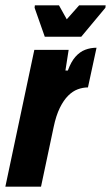

<svg xmlns="http://www.w3.org/2000/svg" viewBox="-39 -696 414 716"><path d="M-19 0 89 -510H217L205 -433H214Q226 -466 242.5 -484.5Q259 -503 279 -510.5Q299 -518 321 -518L289 -370Q270 -370 251 -363Q232 -356 215 -339Q198 -322 184 -293.5Q170 -265 161 -222L114 0ZM128 -559 90 -667 91 -676H181L210 -624L256 -676H355L354 -667L264 -559Z"/></svg>

Font: Saira ExtraCondensed Black
Style: Italic
Weight: 900
Width: 2
Italic angle: -12°
Designer: Hector Gatti with collaboration of the Omnibus-Type team
Foundry: Omnibus-Type
Version: Version 1.101